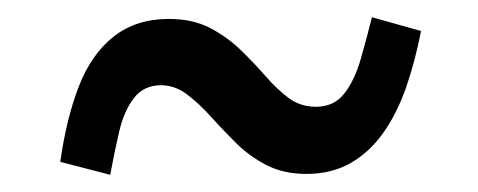

<svg xmlns="http://www.w3.org/2000/svg" viewBox="-20 -460 555 223"><path d="M336 -258Q309 -258 289 -268.5Q269 -279 253.5 -294.5Q238 -310 224.5 -325Q211 -340 197 -350.5Q183 -361 167 -361Q147 -361 135.5 -346Q124 -331 118.5 -307.5Q113 -284 108 -257L50 -272Q57 -322 71.5 -359.5Q86 -397 112 -417.5Q138 -438 176 -438Q204 -438 224 -427.5Q244 -417 259.5 -402Q275 -387 288.5 -371.5Q302 -356 315.5 -346Q329 -336 347 -336Q368 -336 380 -351.5Q392 -367 399 -391.5Q406 -416 412 -440L469 -424Q462 -388 451.5 -358Q441 -328 425 -305.5Q409 -283 387 -270.5Q365 -258 336 -258Z"/></svg>

Font: Roboto Serif 20pt SemiCondensed
Style: Regular
Weight: 400
Width: 4
Version: Version 1.008